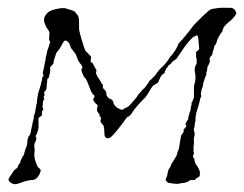

<svg xmlns="http://www.w3.org/2000/svg" viewBox="-20 -469 627 493"><path d="M19 4Q11 4 4 -3L2 -6Q2 -9 3 -12L9 -21Q11 -23 12 -25Q13 -27 14 -29L21 -36Q24 -36 26 -42Q28 -47 30 -49Q33 -52 33 -57L37 -64Q37 -68 41 -70Q41 -72 43 -78L46 -88Q50 -96 50 -103Q50 -111 53 -118Q55 -120 55 -120Q55 -121 57 -123Q58 -125 59 -129.5Q60 -134 61 -141Q63 -148 63.5 -152.5Q64 -157 65 -158Q66 -162 66.5 -165.5Q67 -169 67 -172Q69 -175 69.5 -179Q70 -183 71 -186Q71 -189 72 -192Q73 -195 73 -199Q75 -203 75 -208Q75 -213 76 -218Q78 -232 82 -242Q83 -247 84.5 -250.5Q86 -254 86 -258Q88 -262 88 -265Q88 -268 88 -269Q90 -271 90 -272Q93 -275 91 -277Q91 -279 90 -280Q89 -282 90 -283Q92 -290 93 -296Q94 -302 95 -307Q98 -318 97 -319Q99 -326 100 -331.5Q101 -337 102 -341Q103 -343 104 -345.5Q105 -348 106 -352L109 -362Q106 -365 106 -369Q106 -373 106.5 -376.5Q107 -380 107 -384Q106 -390 102 -395Q98 -399 96 -406Q93 -412 93 -418Q93 -426 100 -434Q105 -441 121 -445Q137 -449 146 -448Q149 -448 153 -446Q159 -444 160 -444Q162 -443 166 -442Q170 -441 172 -439Q174 -436 176.5 -433.5Q179 -431 180 -429Q183 -423 183 -413V-398Q183 -391 184 -389Q186 -378 188 -374Q188 -371 189.5 -367.5Q191 -364 192 -360L195 -350L199 -339L206 -332Q209 -328 213 -325Q215 -320 213 -317V-309Q215 -309 216 -308H217L222 -299Q227 -290 228 -288Q227 -287 227 -284Q227 -284 227 -283Q227 -282 226 -281Q227 -280 228.5 -276Q230 -272 234 -267Q238 -260 240.5 -256Q243 -252 244 -251Q245 -250 244 -247V-244Q244 -243 246 -241Q248 -241 248 -239Q250 -237 251.5 -235Q253 -233 253 -231Q253 -226 254 -223Q259 -216 263 -215Q270 -213 271 -206Q273 -197 283 -191Q286 -190 288.5 -188.5Q291 -187 293 -187Q296 -187 300 -191Q303 -191 310 -196Q313 -199 316 -202Q319 -205 322 -209Q325 -213 328 -216Q331 -219 333 -223Q335 -227 338 -229.5Q341 -232 342 -234Q344 -236 346 -238.5Q348 -241 350 -242Q353 -245 357 -251Q358 -253 361 -256Q361 -257 363 -261Q365 -262 367.5 -264.5Q370 -267 372 -269Q374 -271 377 -274Q380 -277 382 -281Q385 -285 388 -288.5Q391 -292 393 -294Q406 -305 417 -323Q432 -339 439 -358Q443 -362 447.5 -367Q452 -372 456 -377Q467 -390 471 -396Q473 -398 474.5 -400.5Q476 -403 480 -407L494 -421Q498 -425 502 -429Q506 -433 511 -437Q518 -444 524 -446L545 -449H571Q583 -449 587 -435Q584 -427 572 -416Q559 -406 554 -398Q551 -392 551 -388Q546 -383 545 -380Q541 -374 540 -371Q538 -368 536 -360Q535 -356 533 -354L531 -352Q530 -351 530 -348.5Q530 -346 529 -344L526 -335Q526 -333 525.5 -331Q525 -329 524 -327L520 -323Q518 -319 518 -316Q520 -311 518 -309Q518 -306 513 -298Q513 -297 512.5 -295.5Q512 -294 512 -290Q511 -286 510.5 -284Q510 -282 509 -281Q509 -281 509.5 -280.5Q510 -280 510 -279Q510 -276 507 -271Q503 -260 503 -259Q503 -259 503 -258.5Q503 -258 502 -256Q502 -254 501.5 -252Q501 -250 501 -248Q500 -246 499.5 -244Q499 -242 498 -240Q497 -237 497 -235Q495 -229 496 -226Q498 -221 494 -216Q493 -209 491 -202.5Q489 -196 487 -189Q481 -172 482 -157Q480 -155 480 -149Q480 -143 478 -139Q477 -136 479 -130Q481 -125 479 -120Q477 -112 478 -109V-101Q478 -96 477 -94V-84Q476 -80 478 -77Q478 -77 478 -75Q478 -73 476 -71Q475 -67 476 -64Q479 -64 479 -61Q480 -49 486 -43Q491 -36 494 -26Q493 -24 493 -22Q493 -20 493 -19Q493 -17 492 -16L489 -14Q485 -12 482 -9Q480 -5 474 -7Q467 -7 465 -4Q457 1 447 1Q439 3 436 3Q427 3 422.5 2Q418 1 415 1Q410 1 405 -7Q407 -12 408 -15Q409 -18 410 -21Q410 -27 413 -34Q419 -42 420 -48Q423 -52 425.5 -56Q428 -60 430 -64Q432 -66 433 -69Q434 -72 435 -74Q435 -79 439 -86Q440 -89 440.5 -94Q441 -99 442 -104L445 -121Q446 -123 449 -126Q449 -126 450 -128Q451 -130 452 -132Q450 -134 453 -138Q455 -140 456 -141.5Q457 -143 458 -144Q460 -146 457 -148Q455 -150 458 -154Q460 -159 461 -160H462L463 -162Q463 -162 463 -164Q463 -166 464 -170Q465 -171 465 -172.5Q465 -174 466 -175Q466 -180 468 -182Q470 -188 470 -194Q472 -199 472 -202Q472 -205 472 -206L475 -210Q475 -213 476 -214Q478 -216 478 -220V-243Q478 -250 479 -252Q482 -261 482 -270Q482 -275 481.5 -278.5Q481 -282 480 -286V-289Q480 -294 481 -297Q482 -302 485 -305Q485 -305 485 -317Q482 -327 484 -329Q482 -334 485 -337Q488 -339 491 -342Q492 -343 491 -347Q491 -356 490 -360Q490 -368 489 -371Q488 -373 488 -375Q488 -377 488 -378Q486 -378 484 -377.5Q482 -377 480 -376Q475 -374 469 -367Q463 -361 455 -350L442 -331L433 -318L422 -310Q420 -307 416 -303Q413 -303 411 -297Q407 -295 407 -292Q406 -291 405.5 -289.5Q405 -288 404 -287Q403 -286 403 -282L395 -276Q394 -274 393 -272.5Q392 -271 391 -269Q390 -267 389 -264.5Q388 -262 387 -260Q386 -256 381 -254Q379 -253 377 -251.5Q375 -250 373 -249Q370 -245 367.5 -241.5Q365 -238 363 -234Q361 -230 358.5 -226.5Q356 -223 354 -220L334 -199Q325 -189 316 -175Q315 -174 314 -173Q313 -172 311 -170Q307 -170 305 -166Q302 -163 296 -154L282 -136Q278 -131 274.5 -127Q271 -123 267 -119Q262 -114 257 -114Q248 -114 248 -127Q248 -133 247.5 -137.5Q247 -142 246 -146Q245 -148 242 -151Q239 -154 238 -157Q238 -160 239 -162V-169Q236 -169 235 -170Q236 -171 236 -175Q234 -176 232.5 -179Q231 -182 229 -185Q229 -189 229.5 -192Q230 -195 231 -199Q229 -200 224 -205Q222 -207 221 -209.5Q220 -212 219 -213Q221 -218 222 -219Q222 -220 222.5 -221.5Q223 -223 222 -224Q216 -228 212 -239Q209 -246 207.5 -250.5Q206 -255 205 -257Q204 -259 203 -261.5Q202 -264 200 -267Q195 -272 194 -275L191 -282Q189 -288 189 -291Q193 -296 191 -298Q190 -300 189 -302Q188 -304 186 -306Q182 -311 180 -315Q179 -318 178 -321Q177 -324 176 -326Q175 -329 173 -332Q171 -335 169 -337Q168 -339 166 -341Q164 -343 162 -346Q160 -355 156 -360Q151 -365 148 -365Q144 -365 139 -354Q138 -353 136 -349Q134 -345 130 -340Q123 -332 123 -328Q123 -327 120 -319Q117 -311 118 -310Q118 -306 113 -301Q107 -297 109 -291Q109 -290 109 -287.5Q109 -285 108 -281L105 -269L102 -267L101 -262Q101 -261 101 -258Q101 -255 100 -250Q100 -241 98 -237Q95 -236 94 -233V-232Q92 -229 95 -226Q94 -225 94 -224Q94 -223 93 -222Q92 -221 92 -218Q93 -218 93 -217Q93 -215 94 -215Q90 -210 90 -204Q90 -197 89 -195Q89 -194 90 -192Q91 -190 91 -188V-187Q86 -182 88 -178Q88 -178 88 -176Q88 -174 87 -172L80 -167Q78 -165 79 -155V-141Q78 -139 78 -136Q78 -133 76 -131Q76 -126 73 -123Q71 -119 72 -118Q73 -117 73 -115Q74 -113 72 -108Q70 -102 69 -101Q68 -99 68 -94.5Q68 -90 69 -86Q69 -76 68 -75V-72Q68 -70 68.5 -66.5Q69 -63 70 -58L76 -42L79 -38Q80 -38 83 -35Q86 -32 83 -26Q82 -22 80.5 -20Q79 -18 78 -16Q74 -10 66 -7Q62 -7 58 -6.5Q54 -6 50 -5Q45 -4 39.5 -2Q34 0 28 2Q22 4 19 4Z"/></svg>

Font: Estonia
Style: Regular
Weight: 400
Designer: Robert E. Leuschke
Foundry: Robert E. Leuschke
Version: Version 1.014; ttfautohint (v1.8.3)